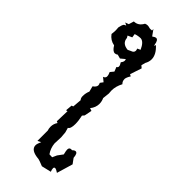

<svg xmlns="http://www.w3.org/2000/svg" viewBox="-305 -809 1054 1054"><g transform="rotate(45 222.0 -282.0)"><path d="M284.7 200.7Q251 187 243.7 186Q178.2 180.7 178.2 143.6Q178.2 131.8 188.5 109.9L168.9 119.6V39.6Q164.6 27.8 164.6 13.2Q164.6 -8.8 177.7 -27.8L168 -31.7L170.4 -112.3L161.1 -110.4L164.6 -149.9L174.3 -153.3L178.7 -206.1Q170.4 -214.4 170.4 -230Q170.4 -252.9 179.2 -273.4L170.9 -306.2Q188.5 -317.9 189.9 -331.5Q189.9 -340.3 185.5 -347.7L198.2 -364.7L174.8 -383.8Q188 -387.7 189.5 -399.9Q189.5 -413.1 182.1 -428.2L198.7 -448.2L188.5 -474.1Q196.8 -477.5 196.8 -485.8Q196.8 -494.6 187 -509.3Q196.8 -520.5 196.8 -530.8Q196.8 -536.1 194.3 -541L169.4 -520.5L146 -526.9Q137.7 -520.5 129.4 -520.5Q112.3 -520.5 95.7 -548.8Q62 -554.7 41.5 -583Q43.9 -600.1 43.9 -614.3Q43.9 -625.5 42.5 -635.3Q46.9 -658.2 54.2 -667L65.9 -672.9L49.8 -680.7L70.3 -688L79.6 -718.3Q113.3 -718.3 131.8 -752.9Q140.6 -756.8 148.9 -756.8Q155.3 -756.8 161.1 -754.9Q167 -752.9 173.8 -752.9Q179.2 -752.9 185.5 -753.9L184.6 -765.1L209 -731Q222.7 -741.2 231.4 -741.2Q246.1 -739.7 250.5 -709.5L253.4 -701.7L256.8 -712.4Q295.9 -676.8 295.9 -640.1Q295.9 -620.6 284.7 -601.1L278.8 -577.6L292 -566.4L269.5 -499L280.8 -492.7Q268.1 -473.6 266.6 -459.5Q266.6 -440.9 278.8 -430.2Q260.7 -396.5 260.7 -363.3Q260.7 -355.5 262.2 -341.3L257.8 -301.8Q266.1 -283.7 266.1 -265.1Q266.1 -236.3 246.1 -211.9L262.2 -206.5L253.4 -162.6L243.7 -151.4Q251 -118.7 251 -93.3Q251 -55.7 236.3 -49.3L244.1 -22L247.1 13.2L245.1 63Q248 97.2 267.6 125L289.6 126L301.3 100.1L323.7 69.8Q317.9 46.4 317.9 38.1Q317.9 21 333.5 21L339.4 21.5Q349.6 11.2 357.9 11.2Q372.6 11.2 375 44.9L396.5 74.2L368.7 168Q353 157.2 343.8 156.2Q336.4 156.2 335.4 164.1Q335.4 175.3 340.8 187.5ZM165.5 -584 183.1 -592.3Q201.2 -598.1 201.2 -612.3Q201.2 -618.2 197.8 -626L215.8 -634.3Q196.8 -677.2 172.4 -679.7Q151.9 -679.7 131.8 -672.4L135.3 -650.4L109.9 -639.2L116.7 -627.4Q119.6 -588.4 165.5 -584Z"/></g></svg>

Font: Truetypewriter PolyglOTT
Style: Regular
Weight: 400
Designer: Sergey Beatoff a.k.a. Sam_T
Version: Version 3.76